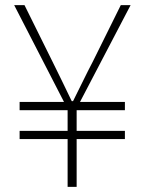

<svg xmlns="http://www.w3.org/2000/svg" viewBox="-20 -724 561 744"><path d="M228 -329H56V-297H242V-217H56V-185H242V0H277V-185H464V-217H277V-297H464V-329H290L486 -704H448L339 -484C313 -435 291 -387 263 -332H258C232 -387 208 -435 184 -484L75 -704H35Z"/></svg>

Font: Kinto Sans Thin
Style: Regular
Weight: 100
Designer: Authors: Ryoko NISHIZUKA  (kana & ideographs); Paul D. Hunt (Latin, Greek & Cyrillic); Wenlong ZHANG  (bopomofo); Sandol
Foundry: Adobe Systems Incorporated, ookami Inc.
Version: Version 0.001